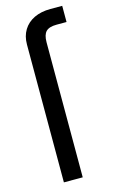

<svg xmlns="http://www.w3.org/2000/svg" viewBox="-114 -772 479 817"><g transform="rotate(-15 125.0 -364.0)"><path d="M61.5 -607.4Q61.5 -644 78.1 -671.1Q94.7 -698.2 125.2 -712.9Q155.8 -727.5 197.3 -727.5H249V-656.2H205.1Q172.4 -656.2 158.4 -642.1Q144.5 -627.9 144.5 -594.7V0H61.5Z"/></g></svg>

Font: Intratopia Thin
Style: Regular
Weight: 100
Designer: Rasmus Andersson
Foundry: rsms
Version: Version 3.000;Glyphs 3.2.3 (3260)